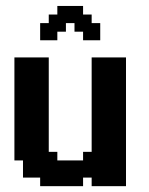

<svg xmlns="http://www.w3.org/2000/svg" viewBox="-20 -638 511 658"><path d="M117.6 -558.8H147.1V-588.2H176.5V-617.6H264.7V-588.2H294.1V-558.8H323.5V-500H264.7V-529.4H235.3V-558.8H205.9V-529.4H176.5V-500H117.6ZM58.8 -88.2H29.4V-441.2H147.1V-117.6H176.5V-88.2H264.7V-117.6H294.1V-441.2H411.8V0H294.1V-29.4H264.7V0H117.6V-29.4H58.8Z"/></svg>

Font: Jersey 20
Style: Regular
Weight: 400
Designer: Sarah Cadigan-Fried
Version: Version 1.000; ttfautohint (v1.8.4.7-5d5b)